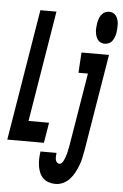

<svg xmlns="http://www.w3.org/2000/svg" viewBox="-91 -804 685 1071"><g transform="rotate(5 251.0 -268.5)"><path d="M-28 0 93 -735H183L81 -114H196L177 0ZM466 -580Q454 -580 443.5 -585Q433 -590 426.5 -599.5Q420 -609 416.5 -620.5Q413 -632 412 -643.5Q411 -655 412 -667.5Q413 -680 415 -692Q417 -704 421 -715.5Q425 -727 433 -738Q441 -749 453 -754.5Q465 -760 477 -760Q488 -760 498.5 -755Q509 -750 515.5 -740.5Q522 -731 525.5 -719.5Q529 -708 529.5 -696.5Q530 -685 529.5 -672.5Q529 -660 527 -648Q525 -636 521 -624.5Q517 -613 509.5 -602Q502 -591 490 -585.5Q478 -580 466 -580ZM261 223Q241 223 223 217Q205 211 191.5 198Q178 185 171 168Q164 151 161 131.5Q158 112 158.5 92.5Q159 73 162 53V50H252V51Q251 60 250.5 69Q250 78 251.5 87Q253 96 259 102.5Q265 109 274 109Q281 109 286.5 103Q292 97 295.5 90Q299 83 301.5 76.5Q304 70 306.5 62.5Q309 55 311 48Q313 41 314 34Q315 27 317 20Q319 13 320 6L388 -406H335L342 -520H496L406 25Q402 46 397.5 67Q393 88 385 108.5Q377 129 366.5 149Q356 169 340 186.5Q324 204 303 213.5Q282 223 261 223Z"/></g></svg>

Font: Iosevka Heavy
Style: Italic
Weight: 900
Italic angle: -9°
Monospace: yes
Designer: Belleve Invis
Foundry: Belleve Invis
Version: Version 32.5.0; ttfautohint (v1.8.4)